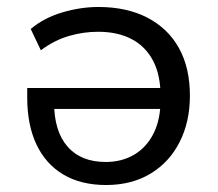

<svg xmlns="http://www.w3.org/2000/svg" viewBox="-20 -521 624 550"><path d="M284 9Q212 9 161.5 -21Q111 -51 84.5 -107Q58 -163 58 -241V-269H459V-209H115L135 -227Q135 -145 173.5 -101Q212 -57 283 -57Q329 -57 364.5 -78Q400 -99 420 -139Q440 -179 440 -236V-245Q440 -306 418.5 -347Q397 -388 357 -409Q317 -430 261 -430Q219 -430 177.5 -418Q136 -406 97 -377L68 -438Q106 -470 158.5 -485.5Q211 -501 262 -501Q343 -501 402 -470.5Q461 -440 492.5 -383.5Q524 -327 524 -247Q524 -172 494.5 -114Q465 -56 411 -23.5Q357 9 284 9Z"/></svg>

Font: Nunito Sans 9pt
Style: Regular
Weight: 400
Version: Version 3.101;gftools[0.9.27]